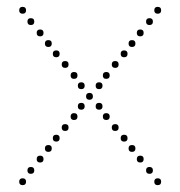

<svg xmlns="http://www.w3.org/2000/svg" viewBox="-20 -540 526 560"><path d="M70 -467Q60 -467 60 -477Q60 -487 70 -487Q80 -487 80 -477Q80 -467 70 -467ZM97 -434Q87 -434 87 -444Q87 -454 97 -454Q107 -454 107 -444Q107 -434 97 -434ZM121 -403Q111 -403 111 -413Q111 -423 121 -423Q131 -423 131 -413Q131 -403 121 -403ZM46 -500Q36 -500 36 -510Q36 -520 46 -520Q56 -520 56 -510Q56 -500 46 -500ZM144 -373Q134 -373 134 -383Q134 -393 144 -393Q154 -393 154 -383Q154 -373 144 -373ZM170 -342Q160 -342 160 -352Q160 -362 170 -362Q180 -362 180 -352Q180 -342 170 -342ZM196 -310Q186 -310 186 -320Q186 -330 196 -330Q206 -330 206 -320Q206 -310 196 -310ZM217 -280Q207 -280 207 -290Q207 -300 217 -300Q227 -300 227 -290Q227 -280 217 -280ZM241 -249Q231 -249 231 -259Q231 -269 241 -269Q251 -269 251 -259Q251 -249 241 -249ZM416 -467Q406 -467 406 -477Q406 -487 416 -487Q426 -487 426 -477Q426 -467 416 -467ZM389 -434Q379 -434 379 -444Q379 -454 389 -454Q399 -454 399 -444Q399 -434 389 -434ZM365 -403Q355 -403 355 -413Q355 -423 365 -423Q375 -423 375 -413Q375 -403 365 -403ZM440 -500Q430 -500 430 -510Q430 -520 440 -520Q450 -520 450 -510Q450 -500 440 -500ZM342 -373Q332 -373 332 -383Q332 -393 342 -393Q352 -393 352 -383Q352 -373 342 -373ZM316 -342Q306 -342 306 -352Q306 -362 316 -362Q326 -362 326 -352Q326 -342 316 -342ZM290 -310Q280 -310 280 -320Q280 -330 290 -330Q300 -330 300 -320Q300 -310 290 -310ZM269 -280Q259 -280 259 -290Q259 -300 269 -300Q279 -300 279 -290Q279 -280 269 -280ZM70 -53Q80 -53 80 -43Q80 -33 70 -33Q60 -33 60 -43Q60 -53 70 -53ZM97 -86Q107 -86 107 -76Q107 -66 97 -66Q87 -66 87 -76Q87 -86 97 -86ZM121 -117Q131 -117 131 -107Q131 -97 121 -97Q111 -97 111 -107Q111 -117 121 -117ZM46 -20Q56 -20 56 -10Q56 0 46 0Q36 0 36 -10Q36 -20 46 -20ZM144 -147Q154 -147 154 -137Q154 -127 144 -127Q134 -127 134 -137Q134 -147 144 -147ZM170 -178Q180 -178 180 -168Q180 -158 170 -158Q160 -158 160 -168Q160 -178 170 -178ZM196 -210Q206 -210 206 -200Q206 -190 196 -190Q186 -190 186 -200Q186 -210 196 -210ZM217 -240Q227 -240 227 -230Q227 -220 217 -220Q207 -220 207 -230Q207 -240 217 -240ZM416 -53Q426 -53 426 -43Q426 -33 416 -33Q406 -33 406 -43Q406 -53 416 -53ZM389 -86Q399 -86 399 -76Q399 -66 389 -66Q379 -66 379 -76Q379 -86 389 -86ZM365 -117Q375 -117 375 -107Q375 -97 365 -97Q355 -97 355 -107Q355 -117 365 -117ZM440 -20Q450 -20 450 -10Q450 0 440 0Q430 0 430 -10Q430 -20 440 -20ZM342 -147Q352 -147 352 -137Q352 -127 342 -127Q332 -127 332 -137Q332 -147 342 -147ZM316 -178Q326 -178 326 -168Q326 -158 316 -158Q306 -158 306 -168Q306 -178 316 -178ZM290 -210Q300 -210 300 -200Q300 -190 290 -190Q280 -190 280 -200Q280 -210 290 -210ZM269 -240Q279 -240 279 -230Q279 -220 269 -220Q259 -220 259 -230Q259 -240 269 -240Z"/></svg>

Font: Raleway Dots 
Style: Regular
Weight: 400
Version: Version 1.000